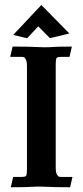

<svg xmlns="http://www.w3.org/2000/svg" viewBox="-20 -769 340 789"><path d="M268.1 0.5Q200.2 0.5 168 -1.5Q150.4 -2.4 136.2 -2.4Q127 -2.4 115.7 -1.5Q91.8 0.5 24.4 0.5L34.2 -42H69.8Q82 -42 86.4 -45.4Q90.8 -48.8 90.8 -76.7V-494.6Q90.8 -516.6 86.4 -524.7Q82 -532.7 78.4 -533.9Q74.7 -535.2 69.8 -535.2H22L31.7 -577.6Q99.6 -577.6 131.8 -575.7Q149.4 -574.7 163.6 -574.7Q172.9 -574.7 184.1 -575.2Q208 -577.6 275.4 -577.6L265.6 -535.2H230Q217.8 -535.2 213.4 -531.5Q209 -527.8 209 -500.5V-82.5Q209 -60.5 213.6 -52.5Q218.3 -44.4 221.7 -43.2Q225.1 -42 230 -42H277.8ZM185.1 -612.3 137.2 -660.6 91.3 -611.8 34.2 -625.5 149.9 -748.5 265.1 -631.3Z"/></svg>

Font: Quaaykop
Style: Bold
Weight: 700
Designer: Tup Wanders
Foundry: Free font, DO NOT SELL
Version: Version 1.00;July 31, 2023;FontCreator 11.5.0.2430 64-bit